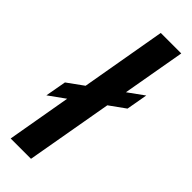

<svg xmlns="http://www.w3.org/2000/svg" viewBox="-250 -745 768 768"><g transform="rotate(45 133.5 -361.5)"><path d="M13 0 139 -723H255L128 0ZM-8 -223 8 -312 275 -505 259 -415Z"/></g></svg>

Font: Archivo SemiCondensed SemiBold
Style: Italic
Weight: 600
Width: 4
Italic angle: -10°
Designer: Hector Gatti
Foundry: Omnibus-Type
Version: Version 2.001